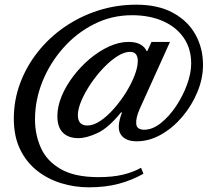

<svg xmlns="http://www.w3.org/2000/svg" viewBox="-20 -624 922 820"><path d="M359.5 176Q298 176 240.5 158.2Q183 140.5 137.5 104.2Q92 68 65.5 13Q39 -42 39 -117Q39 -196 66 -268.5Q93 -341 141.5 -402.2Q190 -463.5 255.8 -508.8Q321.5 -554 399.2 -579Q477 -604 562 -604Q655 -604 718.5 -569.5Q782 -535 814.5 -476.8Q847 -418.5 847 -347Q847 -288.5 823 -230.8Q799 -173 758.5 -125.2Q718 -77.5 667.5 -49Q617 -20.5 563.5 -20.5Q515 -20.5 495.8 -49.8Q476.5 -79 501 -143.5L497 -144Q444 -78.5 397 -56.2Q350 -34 314.5 -34Q272 -34 248.5 -57.5Q225 -81 225 -128Q225 -169.5 243.5 -213.8Q262 -258 293.5 -299.2Q325 -340.5 364.5 -373.5Q404 -406.5 446.5 -425.8Q489 -445 529.5 -445Q560.5 -445 579.8 -434Q599 -423 605.5 -406.5H609.5L627 -445H706L576.5 -158.5Q559.5 -120 561.8 -95Q564 -70 596 -70Q631 -70 666.5 -98Q702 -126 731.5 -170Q761 -214 778.8 -262.8Q796.5 -311.5 796.5 -352.5Q796.5 -416.5 764.5 -462.8Q732.5 -509 675.5 -534Q618.5 -559 544 -559Q457 -559 381.8 -521Q306.5 -483 249.8 -418.8Q193 -354.5 161.2 -275.5Q129.5 -196.5 129.5 -114Q129.5 -48.5 154.8 7.8Q180 64 239.5 98.2Q299 132.5 400.5 132.5Q461.5 132.5 505.8 121.8Q550 111 582.5 92.5L592.5 118Q542 146.5 485.8 161.2Q429.5 176 359.5 176ZM353.5 -88Q379.5 -88 408.8 -107.8Q438 -127.5 466.2 -159.5Q494.5 -191.5 517.8 -228.8Q541 -266 554.8 -301.8Q568.5 -337.5 568.5 -364Q568.5 -381.5 560.8 -392Q553 -402.5 535 -402.5Q510 -402.5 480.2 -383.2Q450.5 -364 421 -333Q391.5 -302 367 -265.5Q342.5 -229 327.5 -193.8Q312.5 -158.5 312.5 -132Q312.5 -88 353.5 -88Z"/></svg>

Font: Libre Caslon Text
Style: Italic
Weight: 400
Italic angle: -22.583°
Designer: Pablo Impallari, Rodrigo Fuenzalida, Katja Schimmel
Foundry: Pablo Impallari, Rodrigo Fuenzalida
Version: Version 2.000